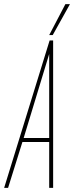

<svg xmlns="http://www.w3.org/2000/svg" viewBox="-44 -905 357 925"><path d="M-24 0 195 -710H212V0H193V-221H64L-5 0ZM70 -240H193V-645ZM193 -736 271 -885H293L210 -736Z"/></svg>

Font: Georama
Style: Italic
Weight: 400
Width: 2
Italic angle: -9°
Designer: Jean-Baptiste Levee
Foundry: Production Type
Version: Version 1.000